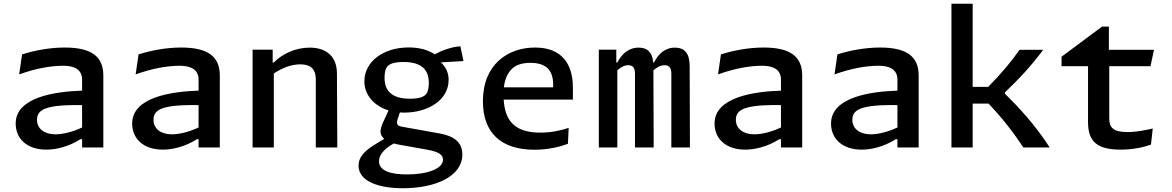

<svg xmlns="http://www.w3.org/2000/svg" viewBox="-20 -785 6240 1022"><path d="M530 0V-383C530 -485.5 465.5 -532 324 -532C243 -532 162.5 -516 97.5 -495.5L82 -389C171 -421 251 -435 317 -435C374 -435 417 -416 417 -361V-302.5C279 -298 63.5 -270 63.5 -127.5C63.5 -48.5 121.5 11.5 226.5 11.5C275.5 11.5 343 -2.5 408 -44H417V0ZM177 -147C177 -176.5 190 -199 236 -212C286.5 -226 365 -226.5 417 -225.5V-106.5C368.5 -83.5 315.5 -70 275.5 -70C215 -70 177 -100.5 177 -147Z M1150 0V-383C1150 -485.5 1085.5 -532 944 -532C863 -532 782.5 -516 717.5 -495.5L702 -389C791 -421 871 -435 937 -435C994 -435 1037 -416 1037 -361V-302.5C899 -298 683.5 -270 683.5 -127.5C683.5 -48.5 741.5 11.5 846.5 11.5C895.5 11.5 963 -2.5 1028 -44H1037V0ZM797 -147C797 -176.5 810 -199 856 -212C906.5 -226 985 -226.5 1037 -225.5V-106.5C988.5 -83.5 935.5 -70 895.5 -70C835 -70 797 -100.5 797 -147Z M1775.5 0 1773.5 -395.5C1773 -480 1721.5 -531.5 1628.5 -531.5C1555 -531.5 1484 -500 1437 -452H1431.5V-520.5H1324.5V0H1437.5V-394C1481.5 -423 1529.5 -442.5 1578.5 -442.5C1629 -442.5 1661 -422 1661 -361V0Z M2130.5 -185.5C2260 -185.5 2368 -253.5 2368 -359.5C2368 -402.5 2349.5 -431.5 2327 -453L2447 -460L2430.5 -538.5C2379.5 -535.5 2325.5 -513 2294.5 -496C2257 -520 2210.5 -532.5 2155.5 -532.5C2022 -532.5 1919.5 -458.5 1919.5 -352C1919.5 -281 1969.5 -221.5 2048 -197.5L2037 -172C2026 -147.5 2005.5 -111.5 2005.5 -85C2005.5 -70 2012.5 -57 2025 -46L1969 -11.5C1913.5 23.5 1888.5 56 1888.5 96.5C1888.5 180 1994.5 217 2125 217C2297 217 2441 154 2441 37.5C2441 -47 2367 -66.5 2310.5 -76.5L2119.5 -110.5C2100 -114 2088 -120 2095.5 -147.5L2108.5 -186.5C2115.5 -186 2123 -185.5 2130.5 -185.5ZM1997.5 74C1997.5 31 2037.5 0.5 2076.5 -21.5C2086 -18.5 2095.5 -16.5 2106.5 -14.5L2255 12C2308.5 21.5 2338 36 2338 64.5C2338 114.5 2252.5 143.5 2145.5 143.5C2058 143.5 1997.5 123.5 1997.5 74ZM2027 -370.5C2027 -408.5 2035.5 -427 2047.5 -437C2060 -446.5 2082 -455 2128 -455C2227.5 -455 2262.5 -410.5 2262.5 -344C2262.5 -306 2254 -287.5 2242 -278C2230 -268 2208 -259.5 2162 -259.5C2062 -259.5 2027 -304.5 2027 -370.5Z M2714.5 -426.5C2731.5 -439.5 2759.5 -450.5 2803 -450.5C2884.5 -450.5 2924.5 -413 2924.5 -334.5C2924.5 -329.5 2924.5 -324.5 2924 -320H2662C2669 -381.5 2695 -412 2714.5 -426.5ZM2550.5 -246C2550.5 -79.5 2645.5 12 2825 12C2901 12 2962.5 -4.5 3003 -19.5L3007 -104.5C2968 -91 2915.5 -79 2856 -79C2709 -79 2667.5 -153.5 2661 -255H3029.5V-318.5C3029.5 -441 2973.5 -532 2828 -532C2686.5 -532 2550.5 -445 2550.5 -246Z M3459.5 0 3458 -410.5C3475.5 -426 3495 -438 3517.5 -438C3537 -438 3553.5 -428.5 3553.5 -394V0H3652.5L3651 -433C3651 -501 3624 -531.5 3572.5 -531.5C3518 -531.5 3482.5 -495.5 3461.5 -452.5H3457C3452.5 -507 3426 -531.5 3379.5 -531.5C3324.5 -531.5 3287.5 -495.5 3266.5 -452.5H3260.5V-520.5H3167.5V0H3266V-411C3283.5 -426.5 3302.5 -438 3324.5 -438C3343.5 -438 3360 -428.5 3360 -394V0Z M4250 0V-383C4250 -485.5 4185.5 -532 4044 -532C3963 -532 3882.5 -516 3817.5 -495.5L3802 -389C3891 -421 3971 -435 4037 -435C4094 -435 4137 -416 4137 -361V-302.5C3999 -298 3783.5 -270 3783.5 -127.5C3783.5 -48.5 3841.5 11.5 3946.5 11.5C3995.5 11.5 4063 -2.5 4128 -44H4137V0ZM3897 -147C3897 -176.5 3910 -199 3956 -212C4006.5 -226 4085 -226.5 4137 -225.5V-106.5C4088.5 -83.5 4035.5 -70 3995.5 -70C3935 -70 3897 -100.5 3897 -147Z M4870 0V-383C4870 -485.5 4805.5 -532 4664 -532C4583 -532 4502.5 -516 4437.5 -495.5L4422 -389C4511 -421 4591 -435 4657 -435C4714 -435 4757 -416 4757 -361V-302.5C4619 -298 4403.5 -270 4403.5 -127.5C4403.5 -48.5 4461.5 11.5 4566.5 11.5C4615.5 11.5 4683 -2.5 4748 -44H4757V0ZM4517 -147C4517 -176.5 4530 -199 4576 -212C4626.5 -226 4705 -226.5 4757 -225.5V-106.5C4708.5 -83.5 4655.5 -70 4615.5 -70C4555 -70 4517 -100.5 4517 -147Z M5044.5 -765V0H5157.5V-233.5H5242.5C5310.5 -161 5369 -88.5 5427 0H5567.5C5488 -123.5 5400 -216.5 5329 -286.5V-293C5406 -366.5 5467.5 -432.5 5533 -520H5407C5364 -458.5 5312 -395.5 5240 -322.5H5157.5V-765Z M5630.5 -432.5H5771.5V-134C5771.5 -28.5 5824 11.5 5945 11.5C6012 11.5 6065 -1 6106.5 -15L6116 -101C6082 -93 6029 -82 5982.5 -82C5904 -82 5884.5 -107 5884.5 -154.5V-432.5H6104L6122.5 -520H5882.5V-643.5H5846L5630.5 -483Z"/></svg>

Font: Monaspace Argon Medium
Style: Regular
Weight: 500
Designer: Riley Cran & the Lettermatic Team
Foundry: Lettermatic
Version: Version 1.000 (Monaspace Argon)